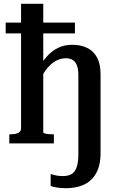

<svg xmlns="http://www.w3.org/2000/svg" viewBox="-20 -756 622 1012"><path d="M91 -736H208V-58Q208 -55 216.5 -52.5Q225 -50 238 -49Q251 -48 261 -48H264V0H29V-48H31Q49 -48 62 -50.5Q75 -53 83 -60.5Q91 -68 91 -81ZM375 -637V-580H10V-637ZM393 57V-359Q393 -390 386 -409.5Q379 -429 364.5 -439Q350 -449 327 -449Q300 -449 275 -435.5Q250 -422 228.5 -396Q207 -370 190 -330L175 -380Q198 -425 225 -456Q252 -487 285.5 -503.5Q319 -520 361 -520Q406 -520 439.5 -503.5Q473 -487 491.5 -453Q510 -419 510 -364V52Q510 101 496.5 136Q483 171 459 193Q435 215 401 225.5Q367 236 327 236Q303 236 281 232.5Q259 229 247 224V161Q261 166 277 169Q293 172 312 172Q339 172 357 161.5Q375 151 384 125.5Q393 100 393 57Z"/></svg>

Font: Roboto Serif 28pt Condensed Medium
Style: Regular
Weight: 500
Width: 3
Designer: Greg Gazdowicz
Foundry: Commercial Type
Version: Version 1.008